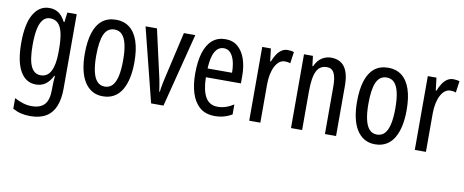

<svg xmlns="http://www.w3.org/2000/svg" viewBox="-67 -841 3327 1376"><g transform="rotate(10 1596.0 -153.5)"><path d="M199 -547Q237 -547 265.5 -528Q294 -509 316 -466H321L330 -537H398V6Q398 80 377 132.5Q356 185 311 212.5Q266 240 195 240Q158 240 127.5 232.5Q97 225 68 209V132Q102 150 132.5 159Q163 168 193 168Q255 168 286 135.5Q317 103 317 25V9Q317 -8 318 -29.5Q319 -51 321 -75H317Q295 -32 266 -11Q237 10 196 10Q123 10 82.5 -60Q42 -130 42 -266Q42 -406 84 -476.5Q126 -547 199 -547ZM216 -475Q185 -475 164.5 -451Q144 -427 134.5 -380.5Q125 -334 125 -265Q125 -159 148 -110Q171 -61 219 -61Q243 -61 261.5 -72.5Q280 -84 292 -107Q304 -130 310.5 -164.5Q317 -199 317 -245V-270Q317 -341 306.5 -386.5Q296 -432 273.5 -453.5Q251 -475 216 -475Z M865 -269Q865 -206 854 -155Q843 -104 821 -67Q799 -30 764.5 -10Q730 10 683 10Q638 10 604.5 -10Q571 -30 548.5 -66.5Q526 -103 515 -154.5Q504 -206 504 -269Q504 -358 523.5 -420Q543 -482 583 -514.5Q623 -547 685 -547Q742 -547 782.5 -515.5Q823 -484 844 -422.5Q865 -361 865 -269ZM587 -269Q587 -201 597.5 -154.5Q608 -108 629.5 -84.5Q651 -61 685 -61Q719 -61 740.5 -84Q762 -107 772.5 -153.5Q783 -200 783 -269Q783 -338 772.5 -384Q762 -430 740.5 -453Q719 -476 685 -476Q633 -476 610 -424.5Q587 -373 587 -269Z M1034 0 899 -537H982L1054 -218Q1059 -198 1063 -177.5Q1067 -157 1070.5 -136Q1074 -115 1077 -93H1081Q1082 -105 1084.5 -120.5Q1087 -136 1091 -155.5Q1095 -175 1100 -197L1178 -537H1261L1124 0Z M1480 -546Q1535 -546 1571 -514.5Q1607 -483 1625 -429.5Q1643 -376 1643 -309V-253H1388Q1390 -156 1419 -107.5Q1448 -59 1507 -59Q1536 -59 1564.5 -68Q1593 -77 1623 -96V-24Q1595 -7 1564 1.5Q1533 10 1498 10Q1430 10 1388 -26.5Q1346 -63 1327 -125Q1308 -187 1308 -265Q1308 -356 1327.5 -418.5Q1347 -481 1385.5 -513.5Q1424 -546 1480 -546ZM1480 -480Q1439 -480 1416 -440Q1393 -400 1389 -317H1567Q1567 -361 1558 -398Q1549 -435 1529.5 -457.5Q1510 -480 1480 -480Z M1932 -547Q1943 -547 1954.5 -545.5Q1966 -544 1978 -540L1966 -456Q1957 -460 1947 -461.5Q1937 -463 1926 -463Q1905 -463 1887 -449.5Q1869 -436 1856 -411Q1843 -386 1836 -352.5Q1829 -319 1829 -280V0H1748V-537H1811L1822 -445H1827Q1839 -476 1854.5 -499Q1870 -522 1889.5 -534.5Q1909 -547 1932 -547Z M2249 -547Q2314 -547 2347 -502Q2380 -457 2380 -364V0H2299V-348Q2299 -411 2283 -443Q2267 -475 2231 -475Q2179 -475 2156 -429Q2133 -383 2133 -279V0H2052V-537H2117L2126 -464H2131Q2143 -491 2160.5 -509.5Q2178 -528 2201 -537.5Q2224 -547 2249 -547Z M2846 -269Q2846 -206 2835 -155Q2824 -104 2802 -67Q2780 -30 2745.5 -10Q2711 10 2664 10Q2619 10 2585.5 -10Q2552 -30 2529.5 -66.5Q2507 -103 2496 -154.5Q2485 -206 2485 -269Q2485 -358 2504.5 -420Q2524 -482 2564 -514.5Q2604 -547 2666 -547Q2723 -547 2763.5 -515.5Q2804 -484 2825 -422.5Q2846 -361 2846 -269ZM2568 -269Q2568 -201 2578.5 -154.5Q2589 -108 2610.5 -84.5Q2632 -61 2666 -61Q2700 -61 2721.5 -84Q2743 -107 2753.5 -153.5Q2764 -200 2764 -269Q2764 -338 2753.5 -384Q2743 -430 2721.5 -453Q2700 -476 2666 -476Q2614 -476 2591 -424.5Q2568 -373 2568 -269Z M3137 -547Q3148 -547 3159.5 -545.5Q3171 -544 3183 -540L3171 -456Q3162 -460 3152 -461.5Q3142 -463 3131 -463Q3110 -463 3092 -449.5Q3074 -436 3061 -411Q3048 -386 3041 -352.5Q3034 -319 3034 -280V0H2953V-537H3016L3027 -445H3032Q3044 -476 3059.5 -499Q3075 -522 3094.5 -534.5Q3114 -547 3137 -547Z"/></g></svg>

Font: Noto Sans Khmer ExtraCondensed
Style: Regular
Weight: 400
Width: 2
Designer: Danh Hong and the Monotype Design Team
Foundry: Monotype Imaging Inc.
Version: Version 2.004